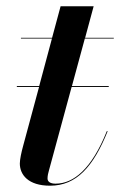

<svg xmlns="http://www.w3.org/2000/svg" viewBox="-20 -580 382 610"><path d="M33.5 -306.5V-303.5H104L53.5 -116.5C48 -96.5 43 -73.5 43 -60.5C43 -25 69.5 10 139 10C223 10 276.5 -50.5 322 -163L319.5 -163.5C271 -42.5 213.5 3.5 156.5 3.5C140 3.5 131 -2.5 131 -13C131 -22 133.5 -31.5 135.5 -38.5L207.5 -303.5H325.5V-306.5H208.5L249.5 -457.5H341.5V-460H250.5L277.5 -560H172.5L145.5 -460H46.5V-457.5H145L104.5 -306.5Z"/></svg>

Font: Bodoni* 72pt Medium
Style: Italic
Weight: 500
Italic angle: -13°
Version: Version 2.3